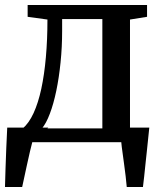

<svg xmlns="http://www.w3.org/2000/svg" viewBox="-21 -571 661 771"><path d="M50.5 0V-54L69.5 -54.5Q95 -76 113.8 -116.8Q132.5 -157.5 144.8 -214.2Q157 -271 163.2 -341.2Q169.5 -411.5 169.5 -492.5L90 -503.5V-551H569.5V-503.5L501 -492.5V0ZM147.5 -55.5H390V-494.5H228.5V-446.5Q228.5 -382 222.2 -320.5Q216 -259 205 -206.2Q194 -153.5 179.2 -114.5Q164.5 -75.5 147.5 -55.5ZM-1 180Q0 145.5 1.2 105.8Q2.5 66 4.2 24Q6 -18 8 -58.5H173L110 -5.5Q105.5 11 99.2 37.8Q93 64.5 86.8 93.2Q80.5 122 75.5 145.5Q70.5 169 68 180ZM488 180Q486.5 160 483.5 136Q480.5 112 477.2 87.2Q474 62.5 470.8 40Q467.5 17.5 466 0L422.5 -58.5H578.5Q576.5 -39 574 -15Q571.5 9 568.8 35.2Q566 61.5 563.2 87.5Q560.5 113.5 558 137.2Q555.5 161 553 180Z"/></svg>

Font: Merriweather 28pt Medium
Style: Regular
Weight: 500
Version: Version 2.100